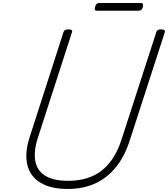

<svg xmlns="http://www.w3.org/2000/svg" viewBox="-20 -1229 1109 1268"><path d="M427 19Q338 19 278.5 -6.5Q219 -32 188 -77.5Q157 -123 154 -186.5Q151 -250 177 -327L399 -1016Q402 -1026 409 -1030.5Q416 -1035 432 -1035Q446 -1035 452.5 -1030.5Q459 -1026 455 -1015L231 -322Q202 -234 212.5 -169Q223 -104 277 -69.5Q331 -35 430 -35Q521 -35 589.5 -65.5Q658 -96 707 -158.5Q756 -221 785 -315L1012 -1016Q1015 -1026 1022 -1030.5Q1029 -1035 1045 -1035Q1074 -1035 1068 -1015L840 -311Q806 -201 748 -128Q690 -55 610 -18Q530 19 427 19ZM621 -1158Q610 -1158 607 -1164.5Q604 -1171 608 -1182Q611 -1196 617.5 -1202.5Q624 -1209 635 -1209H909Q921 -1209 923.5 -1202Q926 -1195 923 -1182Q919 -1170 913 -1164Q907 -1158 895 -1158Z"/></svg>

Font: Playwrite CO ExtraLight
Style: Regular
Weight: 250
Version: Version 1.002